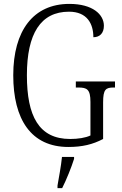

<svg xmlns="http://www.w3.org/2000/svg" viewBox="-20 -744 624 985"><path d="M331 10C402 10 456 -3 509 -31V-219C509 -286 523 -295 563 -295H570V-326H369V-295H382C426 -295 444 -286 444 -221V-49C419 -37 380 -31 340 -31C179 -31 118 -149 118 -358C118 -572 189 -684 334 -684C427 -684 459 -622 459 -553C492 -553 513 -574 513 -612C513 -670 455 -724 336 -724C151 -724 48 -587 48 -358C48 -132 139 10 331 10ZM275 208V221H299C320 180 347 113 360 71V61H298C293 110 283 161 275 208Z"/></svg>

Font: Noto Serif Myanmar Condensed Light
Style: Regular
Weight: 300
Width: 3
Designer: Ben Mitchell and the Monotype Design Team
Foundry: Monotype Imaging Inc.
Version: Version 2.106